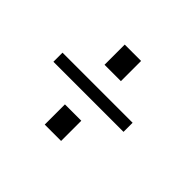

<svg xmlns="http://www.w3.org/2000/svg" viewBox="-99 -613 672 672"><g transform="rotate(45 237.5 -277.0)"><path d="M394 -256H47V-301H394ZM181 -475H262V-375H181ZM262 -179V-79H181V-179Z"/></g></svg>

Font: Pavanam
Style: Regular
Weight: 400
Designer: Tharique Azeez
Foundry: Tharique Azeez
Version: Version 1.86; ttfautohint (v1.3) -l 8 -r 50 -G 200 -x 14 -D 